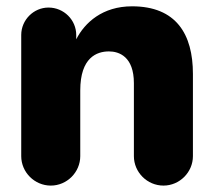

<svg xmlns="http://www.w3.org/2000/svg" viewBox="-20 -577 672 605"><path d="M140.1 7.8C190.9 7.8 232.9 -34.2 232.9 -85V-292C232.9 -396 285.2 -415 323.2 -415C355 -415 401.9 -398.9 401.9 -314.9V-85C401.9 -34.2 443.8 7.8 495.1 7.8C545.9 7.8 587.9 -34.2 587.9 -85V-344.2C587.9 -469.2 535.2 -557.1 396 -557.1C303.2 -557.1 247.1 -505.9 220.2 -453.1V-466.8C220.2 -514.2 181.2 -553.2 132.8 -553.2C85.9 -553.2 46.9 -514.2 46.9 -466.8V-85C46.9 -34.2 88.9 7.8 140.1 7.8Z"/></svg>

Font: Jellee Bold
Style: Regular
Weight: 700
Designer: Alfredo Marco Pradil
Foundry: Hanken Design Co.
Version: Version 1.223;hotconv 1.0.109;makeotfexe 2.5.65596